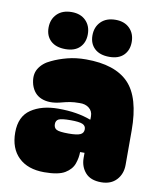

<svg xmlns="http://www.w3.org/2000/svg" viewBox="-82 -788 714 853"><g transform="rotate(10 275.5 -361.0)"><path d="M175 0Q101 0 59.5 -40Q18 -80 18 -152Q18 -224 66 -256.5Q114 -289 189 -289Q233 -289 269 -283Q305 -277 334 -266H337V-281Q337 -304 320 -317.5Q303 -331 277 -330Q252 -330 234.5 -327Q217 -324 191 -317Q143 -305 108 -319Q73 -333 60 -374Q48 -417 65.5 -446Q83 -475 119 -491Q150 -506 188.5 -516Q227 -526 272 -526Q403 -526 464.5 -462.5Q526 -399 526 -250V-95Q526 -54 501 -27Q476 0 432 0Q384 0 360.5 -27Q337 -54 337 -93V-116H317Q317 -90 307.5 -63Q298 -36 268.5 -18Q239 0 175 0ZM185 -219Q185 -202 197.5 -195Q210 -188 252 -188Q290 -188 305 -195Q320 -202 320 -219Q320 -235 305 -241.5Q290 -248 252 -248Q210 -248 197.5 -241.5Q185 -235 185 -219ZM173 -555Q130 -555 106.5 -577Q83 -599 83 -636Q83 -674 107 -698Q131 -722 173 -722Q213 -722 236.5 -698.5Q260 -675 260 -637Q260 -600 237.5 -577.5Q215 -555 173 -555ZM281 -636Q281 -674 305 -698Q329 -722 371 -722Q411 -722 434.5 -698.5Q458 -675 458 -637Q458 -600 435.5 -577.5Q413 -555 371 -555Q328 -555 304.5 -577Q281 -599 281 -636Z"/></g></svg>

Font: Bagel Fat One
Style: Regular
Weight: 400
Designer: Kyung-won Kim
Foundry: JAMO
Version: Version 1.000; ttfautohint (v1.8.4.7-5d5b);gftools[0.9.28]